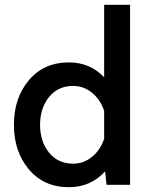

<svg xmlns="http://www.w3.org/2000/svg" viewBox="-20 -770 632 800"><path d="M414 -750H522V0H424L418 -56Q358 10 267 10Q163 10 100.5 -64Q38 -138 38 -250Q38 -362 100.5 -436Q163 -510 267 -510Q355 -510 414 -448ZM285 -88Q329 -88 364 -117Q399 -146 414 -192V-308Q399 -354 364 -383Q329 -412 285 -412Q222 -412 184.5 -366Q147 -320 147 -250Q147 -180 184.5 -134Q222 -88 285 -88Z"/></svg>

Font: Orkney Medium
Style: Regular
Weight: 500
Designer: Samuel Oakes and Alfredo Marco Pradil
Foundry: Alfredo Marco Pradil
Version: 1.0; ttfautohint (v1.5)